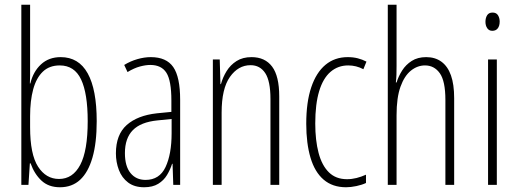

<svg xmlns="http://www.w3.org/2000/svg" viewBox="-20 -780 2188 810"><path d="M107 -494Q107 -478 107 -460.5Q107 -443 106 -428H108Q120 -478 153 -508.5Q186 -539 236 -539Q312 -539 350 -470.5Q388 -402 388 -269Q388 -177 370 -115Q352 -53 318 -21.5Q284 10 233 10Q185 10 155 -18Q125 -46 109 -91H106L100 0H70V-760H107ZM232 -504Q188 -504 160.5 -477.5Q133 -451 120 -403Q107 -355 107 -290V-243Q107 -129 140.5 -77Q174 -25 229 -25Q287 -25 318.5 -84.5Q350 -144 350 -269Q350 -386 322 -445Q294 -504 232 -504Z M616 -539Q682 -539 711 -497Q740 -455 740 -359V0H711L708 -89H706Q698 -64 684.5 -41.5Q671 -19 647.5 -4.5Q624 10 588 10Q547 10 520.5 -10Q494 -30 481.5 -63Q469 -96 469 -133Q469 -212 514.5 -252.5Q560 -293 642 -302L703 -308V-356Q703 -440 682 -473Q661 -506 614 -506Q595 -506 570.5 -499.5Q546 -493 518 -476L504 -506Q530 -522 559.5 -530.5Q589 -539 616 -539ZM644 -272Q574 -265 540.5 -231Q507 -197 507 -134Q507 -79 530.5 -50Q554 -21 594 -21Q653 -21 678.5 -75.5Q704 -130 704 -218V-278Z M1041 -539Q1098 -539 1128 -499Q1158 -459 1158 -373V0H1121V-362Q1121 -438 1099 -471.5Q1077 -505 1037 -505Q985 -505 950 -455.5Q915 -406 915 -305V0H878V-529H907L910 -425H912Q920 -454 936 -480Q952 -506 978 -522.5Q1004 -539 1041 -539Z M1440 10Q1383 10 1345.5 -22Q1308 -54 1290 -114.5Q1272 -175 1272 -258Q1272 -349 1293 -411.5Q1314 -474 1353 -506.5Q1392 -539 1447 -539Q1470 -539 1489.5 -534Q1509 -529 1526 -520L1513 -488Q1498 -496 1482 -500Q1466 -504 1449 -504Q1406 -504 1374.5 -477Q1343 -450 1326.5 -395.5Q1310 -341 1310 -259Q1310 -188 1324 -135Q1338 -82 1367.5 -53Q1397 -24 1444 -24Q1464 -24 1484 -29Q1504 -34 1524 -43V-8Q1507 0 1483.5 5Q1460 10 1440 10Z M1653 -503Q1653 -480 1652.5 -465Q1652 -450 1650 -432H1653Q1661 -458 1676.5 -482.5Q1692 -507 1717 -523Q1742 -539 1778 -539Q1816 -539 1842.5 -519.5Q1869 -500 1882.5 -462Q1896 -424 1896 -366V0H1859V-358Q1859 -438 1835.5 -471Q1812 -504 1773 -504Q1741 -504 1713.5 -482Q1686 -460 1669.5 -414Q1653 -368 1653 -294V0H1616V-760H1653Z M2076 -529V0H2039V-529ZM2058 -727Q2074 -727 2081 -715.5Q2088 -704 2088 -689Q2088 -671 2080 -660.5Q2072 -650 2057 -650Q2043 -650 2035.5 -661Q2028 -672 2028 -688Q2028 -704 2035 -715.5Q2042 -727 2058 -727Z"/></svg>

Font: Noto Sans Khmer ExtraCondensed ExtraLight
Style: Regular
Weight: 250
Width: 2
Designer: Danh Hong and the Monotype Design Team
Foundry: Monotype Imaging Inc.
Version: Version 2.004